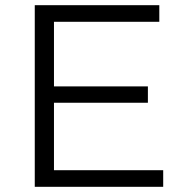

<svg xmlns="http://www.w3.org/2000/svg" viewBox="-20 -720 709 740"><path d="M609 -64V0H114V-700H594V-636H188V-387H550V-324H188V-64Z"/></svg>

Font: Montserrat-Regular
Style: Regular
Weight: 400
Version: Version 7.200